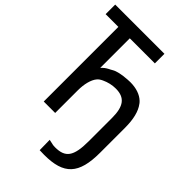

<svg xmlns="http://www.w3.org/2000/svg" viewBox="-298 -839 1177 1177"><g transform="rotate(45 290.5 -250.5)"><path d="M321.3 229.5C490.7 229.5 554.2 163.1 554.2 -22.5V-238.3C554.2 -312.5 540.5 -367.7 512.7 -404.3C511.2 -406.7 506.3 -413.1 500.5 -418.5C472.7 -445.3 430.2 -459.5 379.4 -459.5C370.1 -459.5 364.3 -459 356 -458.5C307.1 -455.1 272 -447.3 252 -435.5C237.8 -426.8 238.3 -428.2 228.5 -422.9C211.4 -413.6 201.7 -406.7 187 -390.6V-647H404.3V-730H-22.5V-647H87.9V0H187V-195.8C187 -250 199.2 -298.3 220.7 -324.2C229.5 -335 239.3 -341.3 253.9 -348.1C282.2 -361.3 312.5 -368.7 344.7 -368.7C421.9 -368.7 455.1 -326.2 455.1 -225.6V-22.5C455.1 109.4 423.3 149.4 335.4 149.4C325.7 149.4 322.3 148.9 317.9 148.4L279.8 140.1L281.2 228.5C286.6 229 306.6 229.5 321.3 229.5Z"/></g></svg>

Font: Hack
Style: Regular
Weight: 400
Monospace: yes
Designer: Christopher Simpkins
Foundry: Christopher Simpkins
Version: Version 2.010